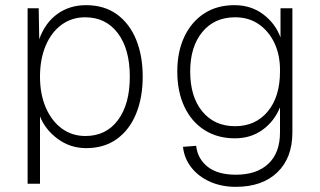

<svg xmlns="http://www.w3.org/2000/svg" viewBox="-20 -562 1240 744"><path d="M87 150V-530H130L132 -410Q155 -474 202.5 -508Q250 -542 313 -542Q384 -542 433 -506.5Q482 -471 507.5 -408.5Q533 -346 533 -265Q533 -184 507.5 -121.5Q482 -59 433 -23.5Q384 12 314 12Q252 12 203.5 -24Q155 -60 135 -111V150ZM311 -35Q391 -35 437 -96.5Q483 -158 483 -265Q483 -372 436.5 -433.5Q390 -495 310 -495Q258 -495 218.5 -466Q179 -437 157 -385Q135 -333 135 -265Q135 -197 157.5 -145Q180 -93 219.5 -64Q259 -35 311 -35Z M894 162Q838 162 793.5 142Q749 122 721.5 87Q694 52 689 7L740 3Q746 54 785 84.5Q824 115 894 115Q975 115 1020 72.5Q1065 30 1065 -49V-146Q1043 -92 997.5 -59Q952 -26 890 -26Q823 -26 772.5 -58Q722 -90 694.5 -148.5Q667 -207 667 -285Q667 -362 694.5 -420Q722 -478 771.5 -510Q821 -542 888 -542Q953 -542 1000 -506.5Q1047 -471 1067 -417V-530H1113V-49Q1113 50 1054.5 106Q996 162 894 162ZM891 -73Q970 -73 1017.5 -130Q1065 -187 1065 -285Q1066 -347 1044 -394Q1022 -441 983 -468Q944 -495 891 -495Q811 -495 764 -438Q717 -381 717 -285Q717 -187 764 -130Q811 -73 891 -73Z"/></svg>

Font: Geist Mono UltraLight
Style: Regular
Weight: 200
Monospace: yes
Designer: Basement.studio, Andrés Briganti, Mateo Zaragoza
Foundry: Basement.studio, Vercel, Andrés Briganti, Guido Ferreyra, Mateo Zaragoza
Version: Version 1.400; ttfautohint (v1.8.4.7-5d5b)